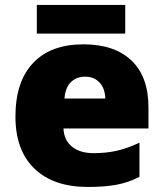

<svg xmlns="http://www.w3.org/2000/svg" viewBox="-20 -741 658 771"><path d="M333 9.8Q194.8 9.8 118.4 -63.7Q42 -137.2 42 -272.9Q42 -413.1 112.8 -488Q183.6 -563 314.9 -563Q439.9 -563 508.1 -497.8Q576.2 -432.6 576.2 -310.1V-225.1H234.9Q236.8 -178.7 268.8 -152.3Q300.8 -126 356 -126Q406.2 -126 448.5 -135.5Q490.7 -145 540 -168V-30.8Q495.1 -7.8 447.3 1Q399.4 9.8 333 9.8ZM321.8 -433.1Q288.1 -433.1 265.4 -411.9Q242.7 -390.6 238.8 -345.2H402.8Q401.9 -385.3 380.1 -409.2Q358.4 -433.1 321.8 -433.1ZM127.9 -721.2H482.9V-606H127.9Z"/></svg>

Font: Open Sans ExtBd
Style: Bold
Weight: 800
Foundry: Ascender Corporation
Version: Version 1.10